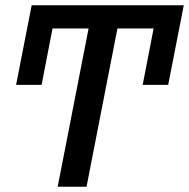

<svg xmlns="http://www.w3.org/2000/svg" viewBox="-20 -708 717 728"><path d="M425.3 -600.1 308.1 0H198.7L315.9 -600.1H179.2L137.7 -386.2H41L100.1 -688H676.8L617.7 -386.2H521L562.5 -600.1Z"/></svg>

Font: Arimo Medium
Style: Italic
Weight: 500
Italic angle: -12°
Designer: Steve Matteson
Foundry: Monotype Imaging Inc.
Version: Version 1.33